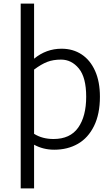

<svg xmlns="http://www.w3.org/2000/svg" viewBox="-20 -820 628 1076"><path d="M540 -278Q540 -181 507 -114Q474 -47 416.5 -14Q359 19 284 19Q222 19 171 -9V236H96V-800H171V-491Q239 -547 325 -547Q389 -547 437.5 -515Q486 -483 513 -422.5Q540 -362 540 -278ZM463 -278Q463 -386 422 -436Q381 -486 322 -486Q278 -486 244.5 -473Q211 -460 171 -430V-70Q217 -41 280 -41Q373 -41 418 -104.5Q463 -168 463 -278Z"/></svg>

Font: Martel Sans Light
Style: Regular
Weight: 300
Designer: Dan Reynolds and Mathieu Réguer
Foundry: Dan Reynolds and Mathieu Réguer
Version: Version 1.002; ttfautohint (v1.1) -l 5 -r 5 -G 72 -x 0 -D la